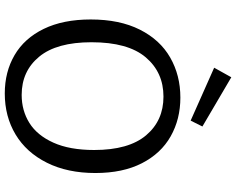

<svg xmlns="http://www.w3.org/2000/svg" viewBox="-110 -846 965 784"><g transform="rotate(90 372.0 -453.5)"><path d="M59 -342Q59 -460 100.5 -542.5Q142 -625 214.5 -666.5Q287 -708 378 -708Q466 -708 536 -668.5Q606 -629 646 -551Q686 -473 686 -361Q686 -247 644 -163Q602 -79 528.5 -35Q455 9 361 9Q273 9 204.5 -31Q136 -71 97.5 -150Q59 -229 59 -342ZM592 -356Q592 -497 532 -568Q472 -639 374 -639Q275 -639 213.5 -566.5Q152 -494 152 -345Q152 -203 211 -131.5Q270 -60 367 -60Q431 -60 481.5 -91.5Q532 -123 562 -189.5Q592 -256 592 -356ZM496 -798 472 -750 256 -846 295 -916Z"/></g></svg>

Font: Bitter Pro
Style: Regular
Weight: 400
Designer: Sol Matas, and Bitter project Authors
Foundry: Sol Matas
Version: Version 1.010